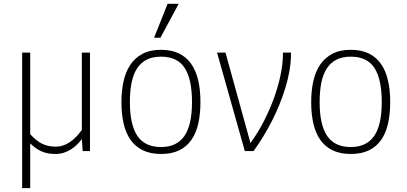

<svg xmlns="http://www.w3.org/2000/svg" viewBox="-20 -786 2119 999"><path d="M448.2 0H410.2L405.8 -62Q393.6 -46.4 379.4 -32.5Q365.2 -18.6 348.4 -8.1Q331.5 2.4 311.5 8.8Q291.5 15.1 268.1 15.1Q226.6 15.1 195.8 1.5Q165 -12.2 137.2 -40V192.9H95.2V-512.2H137.2V-87.9Q165.5 -55.7 196.8 -39.3Q228 -22.9 271 -22.9Q307.6 -22.9 342 -45.7Q376.5 -68.4 405.8 -109.9V-512.2H448.2Z M1022.9 -254.9Q1022.9 -193.8 1012 -144.3Q1001 -94.7 976.6 -59.1Q952.1 -23.4 913.1 -4.2Q874 15.1 817.9 15.1Q762.2 15.1 722.9 -4.2Q683.6 -23.4 658.9 -58.8Q634.3 -94.2 623 -144Q611.8 -193.8 611.8 -254.9Q611.8 -313 622.8 -362.8Q633.8 -412.6 658.2 -449Q682.6 -485.4 721.9 -506.1Q761.2 -526.9 817.9 -526.9Q872.1 -526.9 910.9 -508.1Q949.7 -489.3 974.6 -453.9Q999.5 -418.5 1011.2 -368.2Q1022.9 -317.9 1022.9 -254.9ZM979 -254.9Q979 -374 940.9 -432.6Q902.8 -491.2 817.9 -491.2Q774.4 -491.2 743.7 -475.8Q712.9 -460.4 693.4 -430.4Q673.8 -400.4 664.8 -356.4Q655.8 -312.5 655.8 -254.9Q655.8 -136.7 694.8 -78.9Q733.9 -21 817.9 -21Q899.4 -21 939.2 -78.1Q979 -135.3 979 -254.9ZM814.9 -589.8H781.7L852.1 -766.1H909.7Z M1153.3 -512.2 1283.2 -42Q1320.3 -92.3 1351.3 -152.3Q1382.3 -212.4 1404.8 -273.9Q1427.2 -335.4 1439.7 -395Q1452.1 -454.6 1452.1 -504.9V-512.2H1494.1V-507.8Q1494.1 -465.3 1486.6 -420.4Q1479 -375.5 1465.3 -330.3Q1451.7 -285.2 1433.3 -240.5Q1415 -195.8 1393.3 -153.6Q1371.6 -111.3 1347.7 -72.5Q1323.7 -33.7 1299.3 0H1253.9L1109.4 -512.2Z M2010.3 -254.9Q2010.3 -193.8 1999.3 -144.3Q1988.3 -94.7 1963.9 -59.1Q1939.5 -23.4 1900.4 -4.2Q1861.3 15.1 1805.2 15.1Q1749.5 15.1 1710.2 -4.2Q1670.9 -23.4 1646.2 -58.8Q1621.6 -94.2 1610.4 -144Q1599.1 -193.8 1599.1 -254.9Q1599.1 -313 1610.1 -362.8Q1621.1 -412.6 1645.5 -449Q1669.9 -485.4 1709.2 -506.1Q1748.5 -526.9 1805.2 -526.9Q1859.4 -526.9 1898.2 -508.1Q1937 -489.3 1961.9 -453.9Q1986.8 -418.5 1998.5 -368.2Q2010.3 -317.9 2010.3 -254.9ZM1966.3 -254.9Q1966.3 -374 1928.2 -432.6Q1890.1 -491.2 1805.2 -491.2Q1761.7 -491.2 1731 -475.8Q1700.2 -460.4 1680.7 -430.4Q1661.1 -400.4 1652.1 -356.4Q1643.1 -312.5 1643.1 -254.9Q1643.1 -136.7 1682.1 -78.9Q1721.2 -21 1805.2 -21Q1886.7 -21 1926.5 -78.1Q1966.3 -135.3 1966.3 -254.9Z"/></svg>

Font: Clear Sans Thin
Style: Regular
Weight: 250
Foundry: Intel Corporation
Version: Version 1.00